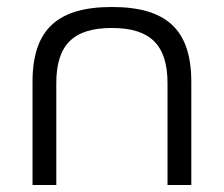

<svg xmlns="http://www.w3.org/2000/svg" viewBox="-20 -529 640 549"><path d="M73 -295V0H141V-291C141 -401 190 -449 300 -449C409 -449 459 -401 459 -291V0H527V-295C527 -444 456 -509 300 -509C144 -509 73 -444 73 -295Z"/></svg>

Font: LT Wave Mono Light
Style: Regular
Weight: 300
Designer: Daniel Lyons
Version: Version 2.5 (Glyphs App)